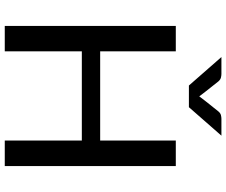

<svg xmlns="http://www.w3.org/2000/svg" viewBox="-92 -858 950 806"><g transform="rotate(90 383.0 -455.0)"><path d="M677 0H570V-323.5H195.5V0H89V-718H195.5V-400.5H570V-718H677ZM430 -773H339L219.5 -909.5H290.5Q297 -909.5 305.5 -907.5Q314 -905.5 321.5 -897Q378.5 -825.5 384.5 -816.5Q390.5 -825.5 447.5 -896.5Q455 -905.5 463.5 -907.5Q472 -909.5 478.5 -909.5H549.5Z"/></g></svg>

Font: Verano Sans Medium
Style: Regular
Weight: 500
Designer: Lukasz Dziedzic with Adam Twardoch and Botio Nikoltchev
Foundry: tyPoland Lukasz Dziedzic
Version: Version 3.001;December 28, 2019;FontCreator 12.0.0.2547 64-b